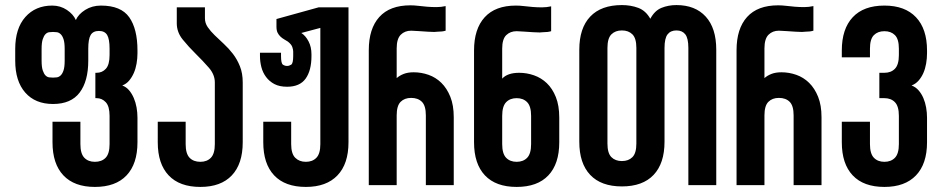

<svg xmlns="http://www.w3.org/2000/svg" viewBox="-20 -730 3715 757"><path d="M235 -537Q235 -562 230.5 -575.5Q226 -589 219 -595.5Q212 -602 204 -603Q196 -604 189 -604Q182 -604 174 -603Q166 -602 159.5 -595.5Q153 -589 148.5 -575.5Q144 -562 144 -537V-491Q144 -466 148.5 -452.5Q153 -439 159.5 -432.5Q166 -426 174 -425Q182 -424 189 -424Q196 -424 204 -425Q212 -426 219 -432.5Q226 -439 230.5 -452.5Q235 -466 235 -491ZM522 -520Q522 -500 518.5 -479.5Q515 -459 507.5 -442Q500 -425 489 -412Q478 -399 462 -393Q478 -387 489 -374Q500 -361 507.5 -343.5Q515 -326 518.5 -306Q522 -286 522 -266V-169Q522 -84 479 -38.5Q436 7 354 7Q273 7 230 -38.5Q187 -84 187 -169V-250H297V-162Q297 -124 312.5 -108Q328 -92 354 -92Q381 -92 396.5 -108Q412 -124 412 -162V-273Q412 -311 397 -327Q382 -343 361 -343H356V-443H361Q383 -443 397.5 -459Q412 -475 412 -513V-538Q412 -576 402.5 -592Q393 -608 370 -608Q347 -608 337.5 -592Q328 -576 328 -538V-491Q328 -410 294 -365Q260 -320 189 -320Q119 -320 79.5 -365Q40 -410 40 -491V-537Q40 -618 80 -663Q120 -708 186 -708Q218 -708 243.5 -691Q269 -674 279 -651Q289 -674 316 -691Q343 -708 378 -708Q457 -708 489.5 -662Q522 -616 522 -531Z M788 -658Q788 -639 799 -623Q810 -607 826.5 -591Q843 -575 862.5 -557Q882 -539 898.5 -517.5Q915 -496 926 -468.5Q937 -441 937 -405V-169Q937 -84 894 -38.5Q851 7 770 7Q688 7 645 -38.5Q602 -84 602 -169V-250H712V-162Q712 -124 727.5 -108Q743 -92 770 -92Q796 -92 811.5 -108Q827 -124 827 -162V-405Q827 -436 803.5 -463Q780 -490 752 -517.5Q724 -545 700.5 -574Q677 -603 677 -638V-701H788Z M1354 -701V-169Q1354 -84 1310.5 -38.5Q1267 7 1186 7Q1104 7 1061 -38.5Q1018 -84 1018 -169V-250H1128V-162Q1128 -124 1144 -108Q1160 -92 1186 -92Q1212 -92 1227.5 -108Q1243 -124 1243 -162V-620L1168 -600Q1185 -589 1196.5 -567Q1208 -545 1208 -516V-509Q1208 -452 1185 -420Q1162 -388 1112 -388Q1082 -388 1062 -398.5Q1042 -409 1029 -426.5Q1016 -444 1010.5 -465.5Q1005 -487 1005 -509V-522H1088V-509Q1088 -480 1095.5 -475Q1103 -470 1112 -470Q1120 -470 1128 -475Q1136 -480 1136 -509V-527Q1136 -534 1132.5 -544.5Q1129 -555 1115 -566Q1109 -570 1101 -574.5Q1093 -579 1086 -585.5Q1079 -592 1074.5 -601Q1070 -610 1070 -625V-655L1236 -701Z M1434 0V-532Q1434 -617 1475.5 -663Q1517 -709 1598 -709Q1613 -709 1629.5 -707Q1646 -705 1664 -703.5Q1682 -702 1701 -702Q1719 -702 1737 -706V-609Q1724 -605 1705 -605Q1699 -604 1692 -604Q1680 -604 1667 -605Q1647 -606 1629 -607.5Q1611 -609 1601 -609Q1576 -609 1560 -593Q1544 -577 1544 -539V-422Q1555 -432 1571.5 -438.5Q1588 -445 1611 -445Q1641 -445 1669.5 -435Q1698 -425 1720 -403.5Q1742 -382 1755.5 -348.5Q1769 -315 1769 -268V0H1659V-275Q1659 -313 1643.5 -328.5Q1628 -344 1601 -344Q1575 -344 1559.5 -328.5Q1544 -313 1544 -275V0Z M2074 -273Q2074 -311 2058.5 -327Q2043 -343 2017 -343Q1991 -343 1975.5 -327Q1960 -311 1960 -273V-162Q1960 -124 1975.5 -108Q1991 -92 2017 -92Q2043 -92 2058.5 -108Q2074 -124 2074 -162ZM2027 -443Q2057 -443 2085.5 -433Q2114 -423 2136 -402Q2158 -381 2171.5 -347.5Q2185 -314 2185 -266V-169Q2185 -84 2142 -38.5Q2099 7 2017 7Q1935 7 1892 -38.5Q1849 -84 1849 -169V-531Q1849 -616 1891 -662Q1933 -708 2014 -708Q2029 -708 2045.5 -706Q2062 -704 2080 -702.5Q2098 -701 2117 -701Q2135 -701 2153 -705V-607Q2140 -603 2121 -603Q2115 -602 2108 -602Q2095 -602 2082 -603Q2062 -604 2044.5 -605.5Q2027 -607 2017 -607Q1992 -607 1976 -591.5Q1960 -576 1960 -538V-420Q1981 -443 2027 -443Z M2489 -541Q2489 -579 2473.5 -594.5Q2458 -610 2432 -610Q2406 -610 2390.5 -594.5Q2375 -579 2375 -541V-164Q2375 -126 2390.5 -110.5Q2406 -95 2432 -95Q2458 -95 2473.5 -110.5Q2489 -126 2489 -164ZM2647 -710Q2721 -710 2762.5 -664.5Q2804 -619 2804 -534V0H2694V-541Q2694 -579 2682 -594.5Q2670 -610 2647 -610Q2624 -610 2612 -594.5Q2600 -579 2600 -541V-171Q2600 -86 2557 -40.5Q2514 5 2432 5Q2350 5 2307 -40.5Q2264 -86 2264 -171V-534Q2264 -619 2307 -664.5Q2350 -710 2432 -710Q2467 -710 2496.5 -699Q2526 -688 2544 -656Q2561 -688 2588 -699Q2615 -710 2647 -710Z M2884 0V-532Q2884 -617 2925.5 -663Q2967 -709 3048 -709Q3063 -709 3079.5 -707Q3096 -705 3114 -703.5Q3132 -702 3151 -702Q3169 -702 3187 -706V-609Q3174 -605 3155 -605Q3149 -604 3142 -604Q3130 -604 3117 -605Q3097 -606 3079 -607.5Q3061 -609 3051 -609Q3026 -609 3010 -593Q2994 -577 2994 -539V-422Q3005 -432 3021.5 -438.5Q3038 -445 3061 -445Q3091 -445 3119.5 -435Q3148 -425 3170 -403.5Q3192 -382 3205.5 -348.5Q3219 -315 3219 -268V0H3109V-275Q3109 -313 3093.5 -328.5Q3078 -344 3051 -344Q3025 -344 3009.5 -328.5Q2994 -313 2994 -275V0Z M3635 -520Q3635 -500 3631.5 -479.5Q3628 -459 3620.5 -442Q3613 -425 3601.5 -412Q3590 -399 3574 -393Q3590 -387 3601.5 -374Q3613 -361 3620.5 -343.5Q3628 -326 3631.5 -306Q3635 -286 3635 -266V-169Q3635 -84 3591.5 -38.5Q3548 7 3467 7Q3385 7 3342 -38.5Q3299 -84 3299 -169V-250H3410V-162Q3410 -124 3425.5 -108Q3441 -92 3467 -92Q3493 -92 3508.5 -108Q3524 -124 3524 -162V-273Q3524 -311 3508.5 -327Q3493 -343 3467 -343H3447V-443H3467Q3493 -443 3508.5 -459Q3524 -475 3524 -513V-538Q3524 -576 3508.5 -591.5Q3493 -607 3467 -607Q3441 -607 3425.5 -591.5Q3410 -576 3410 -538V-504H3299V-531Q3299 -616 3342 -662Q3385 -708 3467 -708Q3548 -708 3591.5 -662Q3635 -616 3635 -531Z"/></svg>

Font: Bebas Neue Bold
Style: Regular
Weight: 700
Designer: Ryoichi Tsunekawa & LGV (GE)
Foundry: Free Software Foundation, Inc.
Version: Version 1.003 August 13, 2016